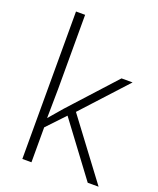

<svg xmlns="http://www.w3.org/2000/svg" viewBox="-141 -845 763 930"><g transform="rotate(20 240.5 -380.0)"><path d="M135 -378Q135 -340 134 -303Q133 -266 133 -227Q148 -244 163 -262Q178 -280 193 -297L406 -531H463L254 -303L481 0H425L222 -272L135 -180V0H88V-760H135Z"/></g></svg>

Font: Noto Kufi Arabic ExtraLight
Style: Regular
Weight: 200
Designer: Monotype Design Team, David Williams, Khaled Hosny
Foundry: Google LLC
Version: Version 2.109; ttfautohint (v1.8.4.7-5d5b)